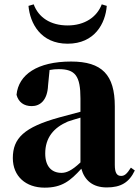

<svg xmlns="http://www.w3.org/2000/svg" viewBox="-20 -846 640 883"><path d="M111 -819C118 -739 167 -645 291 -645C416 -645 465 -739 471 -819L448 -826C426 -768 370 -729 291 -729C212 -729 157 -766 135 -826ZM471 16C536 16 574 -7 600 -62L582 -75C563 -45 552 -37 537 -37C518 -37 508 -50 508 -88V-357C508 -502 449 -563 307 -563C152 -563 65 -503 56 -410C65 -376 90 -358 126 -358C164 -358 198 -384 201 -453L208 -524C223 -527 236 -528 250 -528C326 -528 350 -497 350 -393V-332L253 -306C90 -261 39 -210 39 -119C39 -35 99 17 185 17C265 17 303 -14 354 -70C369 -17 406 16 471 16ZM350 -99C309 -60 284 -51 263 -51C218 -51 188 -80 188 -140C188 -213 227 -259 292 -287C306 -292 327 -298 350 -305Z"/></svg>

Font: GenKiMin2 TW H
Style: Regular
Weight: 900
Version: Version 2.100;PS 2.1;hotconv 16.6.51;makeotf.lib2.5.65220 DE